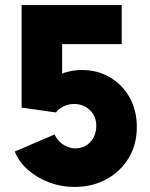

<svg xmlns="http://www.w3.org/2000/svg" viewBox="-20 -740 602 768"><path d="M277.3 7.8Q224.6 7.8 176.3 -10.5Q127.9 -28.8 91.6 -60.8Q55.2 -92.8 39.1 -133.8L198.2 -202.1Q205.6 -186 218.5 -173.3Q231.4 -160.6 247.8 -153.6Q264.2 -146.5 281.2 -146.5Q305.7 -146.5 324.7 -158.2Q343.8 -169.9 354.5 -190.4Q365.2 -210.9 365.2 -237.3Q365.2 -262.7 353.5 -282.2Q341.8 -301.8 321.5 -313Q301.3 -324.2 275.4 -324.2Q261.7 -324.2 247.8 -319.8Q233.9 -315.4 222.4 -307.9Q210.9 -300.3 204.1 -290L66.4 -309.6V-719.7H466.8V-563.5H228.5V-370.1L192.4 -423.8Q208.5 -439.9 240.7 -450Q272.9 -460 306.6 -460Q370.6 -460 420.4 -430.4Q470.2 -400.9 498.8 -349.4Q527.3 -297.9 527.3 -231.4Q527.3 -162.1 494.9 -108.2Q462.4 -54.2 406 -23.2Q349.6 7.8 277.3 7.8Z"/></svg>

Font: Reddit Mono Black
Style: Regular
Weight: 900
Monospace: yes
Designer: Stephen Hutchings
Foundry: Reddit
Version: Version 1.014